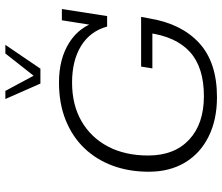

<svg xmlns="http://www.w3.org/2000/svg" viewBox="-78 -762 849 734"><g transform="rotate(-90 347.0 -394.5)"><path d="M343 10Q257 10 192.5 -22Q128 -54 93 -112.5Q58 -171 58 -251Q58 -326 81 -388.5Q104 -451 148 -497Q192 -543 255.5 -568.5Q319 -594 399 -594Q490 -594 552 -554.5Q614 -515 632 -446L616 -451L637 -583H680L653 -410H613Q595 -475 539 -509.5Q483 -544 399 -544Q313 -544 250.5 -507.5Q188 -471 154 -406Q120 -341 120 -253Q120 -153 180.5 -96.5Q241 -40 347 -40Q457 -40 516 -93.5Q575 -147 589 -254L608 -237H453L460 -280H650L644 -248Q624 -126 550 -58Q476 10 343 10ZM395 -665 336 -799H367L425 -691L510 -799H543L452 -665Z"/></g></svg>

Font: Rokkitt SemiBold Light
Style: Italic
Weight: 300
Italic angle: -9°
Version: Version 3.103